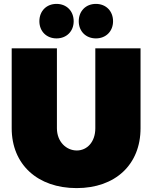

<svg xmlns="http://www.w3.org/2000/svg" viewBox="-20 -949 781 985"><path d="M270 -929C218 -929 182 -892 182 -840C182 -789 218 -752 270 -752C322 -752 358 -789 358 -840C358 -892 322 -929 270 -929ZM472 -929C420 -929 384 -892 384 -840C384 -789 420 -752 472 -752C524 -752 560 -789 560 -840C560 -892 524 -929 472 -929ZM272 -291V-701H40V-291C40 -105 173 16 373 16C572 16 701 -105 701 -291V-701H469V-291C469 -221 427 -177 374 -177C320 -177 272 -222 272 -291Z"/></svg>

Font: Montserrat arm Black
Style: Regular
Weight: 900
Designer: Julieta Ulanovsky
Foundry: Julieta Ulanovsky
Version: Version 6.000;PS 006.000;hotconv 1.0.88;makeotf.lib2.5.64775